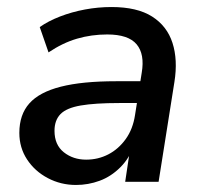

<svg xmlns="http://www.w3.org/2000/svg" viewBox="-20 -517 577 546"><path d="M196 9Q153 9 116 -10.5Q79 -30 57 -63.5Q35 -97 35 -139Q35 -191 63.5 -223Q92 -255 153 -270.5Q214 -286 310 -286H390L381 -224H319Q250 -224 209.5 -217Q169 -210 152 -192.5Q135 -175 135 -145Q135 -105 161.5 -84Q188 -63 225 -63Q259 -63 288 -78Q317 -93 337.5 -121.5Q358 -150 364 -190L383 -310Q392 -363 368.5 -391Q345 -419 285 -419Q240 -419 199 -407Q158 -395 118 -368L93 -440Q117 -457 150.5 -470Q184 -483 221.5 -490Q259 -497 297 -497Q370 -497 412.5 -470Q455 -443 470.5 -395Q486 -347 476 -284L431 0H336L352 -107H362Q349 -68 322.5 -41.5Q296 -15 263.5 -3Q231 9 196 9Z"/></svg>

Font: Nunito Sans 12pt ExtraLight 12pt SemiBold
Style: Italic
Weight: 600
Italic angle: -9°
Version: Version 3.101;gftools[0.9.27]